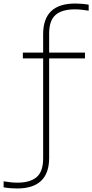

<svg xmlns="http://www.w3.org/2000/svg" viewBox="-120 -838 522 1088"><path d="M-23 230Q-40.5 230 -60 228.5Q-79.5 227 -99.5 223.5V189.5Q-75 193.5 -57.5 195.2Q-40 197 -21 197Q51 197 87.8 165.5Q124.5 134 124.5 59.5V-507H9.5V-540H124.5V-644.5Q124.5 -818 306 -818Q323 -818 342.5 -816.5Q362 -815 382.5 -811.5V-777.5Q357.5 -781.5 340 -783.2Q322.5 -785 304 -785Q231.5 -785 195 -753.5Q158.5 -722 158.5 -648V-540H361.5V-507H158.5V56.5Q158.5 230 -23 230Z"/></svg>

Font: Encode Sans SemiExpanded SemiExpanded Thin
Style: Regular
Weight: 100
Width: 6
Designer: Multiple Designers
Foundry: Impallari Type
Version: Version 3.000; ttfautohint (v1.8.3) -l 8 -r 50 -G 200 -x 14 